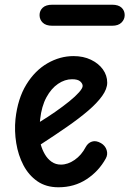

<svg xmlns="http://www.w3.org/2000/svg" viewBox="-20 -783 552 813"><path d="M227.5 10Q175 10 138.2 -15.5Q101.5 -41 79.2 -83.5Q57 -126 48.8 -177Q40.5 -228 45.5 -278.5Q55 -365.5 91.5 -425Q128 -484.5 181 -515Q234 -545.5 291.5 -545.5Q333 -545.5 365.2 -530Q397.5 -514.5 415.8 -489Q434 -463.5 434 -433Q434 -406.5 412.5 -376.5Q391 -346.5 353 -314Q315 -281.5 263.5 -245.8Q212 -210 152.5 -171.5Q158.5 -149.5 169.8 -130Q181 -110.5 198.2 -98.2Q215.5 -86 238 -86Q267.5 -86 296.2 -106Q325 -126 343 -160.5Q352.5 -178 369.5 -183.5Q386.5 -189 407.5 -177Q425.5 -166.5 431.5 -147.8Q437.5 -129 428 -112Q398 -57.5 346.2 -23.8Q294.5 10 227.5 10ZM149 -267Q182.5 -287.5 214.8 -310Q247 -332.5 273 -353.5Q299 -374.5 314.5 -392Q330 -409.5 330 -419Q330 -429 319.8 -438.2Q309.5 -447.5 285 -447.5Q254.5 -447.5 225.8 -428Q197 -408.5 176.5 -370.8Q156 -333 150 -278ZM201 -674Q174.5 -674 161 -687Q147.5 -700 147.5 -719Q147.5 -738 161 -750.5Q174.5 -763 201 -763H455Q481.5 -763 494.8 -750.5Q508 -738 508 -719Q508 -701 494.5 -687.5Q481 -674 455 -674Z"/></svg>

Font: Edu SA Hand Medium
Style: Regular
Weight: 500
Designer: Tina and Corey Anderson, Eben Sorkin, Mirko Velimirovic
Foundry: Google for Education
Version: Version 2.000